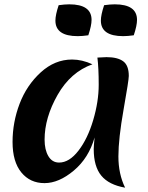

<svg xmlns="http://www.w3.org/2000/svg" viewBox="-20 -834 686 887"><path d="M388 -671Q360 -667 339 -667Q236 -667 236 -739Q236 -765 251 -810Q279 -814 300 -814Q403 -814 403 -742Q403 -716 388 -671ZM598 -671Q570 -667 549 -667Q446 -667 446 -739Q446 -765 461 -810Q489 -814 510 -814Q613 -814 613 -742Q613 -716 598 -671ZM186 -189Q186 -142 203.5 -112.5Q221 -83 253 -83Q300 -83 342.5 -138Q385 -193 410.5 -279Q436 -365 436 -442.5Q436 -520 430 -568Q460 -570 472 -570Q523 -570 549 -551Q575 -532 575 -483Q575 -464 551 -328.5Q527 -193 527 -111.5Q527 -30 558 33Q483 20 448 -22.5Q413 -65 413 -145Q413 -159 417 -199Q390 -104 321 -46Q252 12 185.5 12Q119 12 78.5 -37.5Q38 -87 38 -178Q38 -269 70.5 -354.5Q103 -440 168 -499.5Q233 -559 313 -559Q359 -559 407 -537Q306 -501 246 -395.5Q186 -290 186 -189Z"/></svg>

Font: Merienda One
Style: Regular
Weight: 400
Designer: Eduardo Rodriguez Tunni
Foundry: Eduardo Rodriguez Tunni
Version: Version 1.001